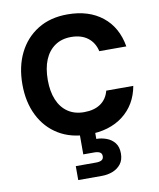

<svg xmlns="http://www.w3.org/2000/svg" viewBox="-103 -792 946 1140"><g transform="rotate(-10 370.5 -222.0)"><path d="M382 12Q278 12 203 -33.5Q128 -79 87.5 -160.5Q47 -242 47 -348Q47 -456 87.5 -537.5Q128 -619 203 -665.5Q278 -712 382 -712Q510 -712 592 -647Q674 -582 694 -464H531Q519 -517 480 -546.5Q441 -576 380 -576Q323 -576 282.5 -548Q242 -520 221 -469.5Q200 -419 200 -348Q200 -279 221 -228.5Q242 -178 282.5 -150.5Q323 -123 380 -123Q441 -123 479.5 -149.5Q518 -176 531 -226H694Q674 -115 592 -51.5Q510 12 382 12ZM275 268V184H397Q419 184 431 177Q443 170 443 153Q443 137 431 130Q419 123 397 123H331V-4H423V46Q454 46 484 57Q514 68 533 92Q552 116 552 156Q552 195 533 219.5Q514 244 483.5 256Q453 268 418 268Z"/></g></svg>

Font: DM Sans 11pt Black
Style: Regular
Weight: 900
Version: Version 4.004;gftools[0.9.30]